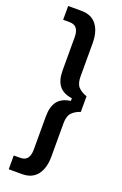

<svg xmlns="http://www.w3.org/2000/svg" viewBox="-184 -923 692 1085"><g transform="rotate(20 162.0 -381.0)"><path d="M25 110V27H63Q94 27 107 8.5Q120 -10 120 -43V-243Q120 -302 145 -334Q170 -366 223 -373V-389Q170 -396 145 -428Q120 -460 120 -519V-719Q120 -752 107 -770.5Q94 -789 63 -789H25V-872H105Q165 -872 196 -832Q227 -792 227 -722V-521Q227 -479 245.5 -459Q264 -439 297 -428V-334Q264 -323 245.5 -303Q227 -283 227 -241V-40Q227 30 196 70Q165 110 105 110Z"/></g></svg>

Font: Open Sauce Sans SemiBold
Style: Regular
Weight: 600
Designer: Alfredo Marco Pradil
Foundry: Creative Sauce Fz LLC
Version: Version 1.477